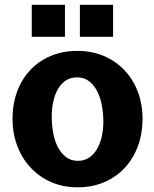

<svg xmlns="http://www.w3.org/2000/svg" viewBox="-20 -770 640 798"><path d="M302 8.5Q242 8.5 192.5 -13.2Q143 -35 107.2 -73.2Q71.5 -111.5 51.8 -163.5Q32 -215.5 32 -276.5Q32 -337 51 -388.8Q70 -440.5 105.2 -478.2Q140.5 -516 190.2 -537.2Q240 -558.5 302 -558.5Q362 -558.5 411.8 -537.2Q461.5 -516 497.2 -478.2Q533 -440.5 552.8 -388.8Q572.5 -337 572.5 -276.5Q572.5 -215.5 553.5 -163.5Q534.5 -111.5 499.2 -73.2Q464 -35 414 -13.2Q364 8.5 302 8.5ZM409.5 -264Q409.5 -298 403.5 -331Q397.5 -364 384.2 -390.2Q371 -416.5 350.2 -432.5Q329.5 -448.5 300 -448.5Q272.5 -448.5 252.5 -434.8Q232.5 -421 219.8 -398Q207 -375 201 -345.8Q195 -316.5 195 -285.5Q195 -251 201 -218Q207 -185 220.2 -159.2Q233.5 -133.5 254 -117.5Q274.5 -101.5 303.5 -101.5Q331 -101.5 351 -115.2Q371 -129 384 -152Q397 -175 403.2 -204Q409.5 -233 409.5 -264ZM112 -750H250V-617H112ZM312 -750H450V-617H312Z"/></svg>

Font: B612
Style: Bold
Weight: 700
Designer: Nicolas Chauveau, Thomas Paillot, Jonathan Favre-Lamarine, Jean-Luc Vinot
Foundry: AIRBUS
Version: Version 1.008